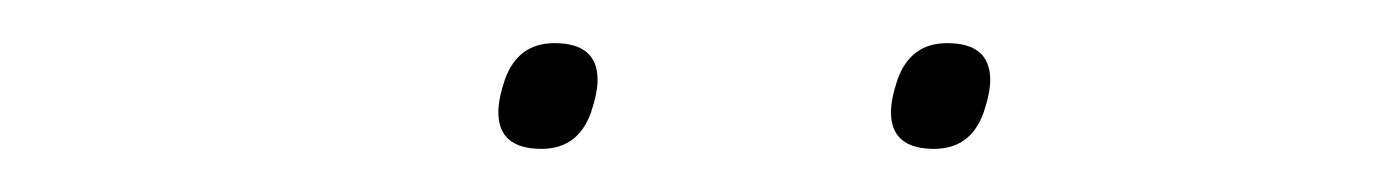

<svg xmlns="http://www.w3.org/2000/svg" viewBox="-20 -711 640 89"><path d="M231 -642Q211 -642 211 -659Q211 -665 214 -674Q220 -691 237 -691Q257 -691 257 -674Q257 -668 254 -659Q248 -642 231 -642ZM413 -642Q393 -642 393 -659Q393 -665 396 -674Q402 -691 419 -691Q439 -691 439 -674Q439 -668 436 -659Q430 -642 413 -642Z"/></svg>

Font: IBM Plex Sans Thin
Style: Italic
Weight: 100
Italic angle: -11.31°
Designer: Mike Abbink, Paul van der Laan, Pieter van Rosmalen
Foundry: Bold Monday
Version: Version 3.0